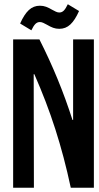

<svg xmlns="http://www.w3.org/2000/svg" viewBox="-20 -886 467 906"><path d="M42 -700H166Q213 -607 251.5 -513.5Q290 -420 322 -320H325V-700H423V0H314Q298 -75 280 -143Q262 -211 241 -276.5Q220 -342 195.5 -406Q171 -470 142 -536H139L140 0H42ZM75 -775Q94 -818 116 -838.5Q138 -859 168 -859Q184 -859 197.5 -854Q211 -849 226 -840Q235 -835 243.5 -831Q252 -827 260 -827Q272 -827 281 -836Q290 -845 300 -866L353 -834Q334 -791 312 -770.5Q290 -750 260 -750Q244 -750 230.5 -755Q217 -760 202 -769Q193 -774 184.5 -778Q176 -782 168 -782Q156 -782 147 -773Q138 -764 128 -743Z"/></svg>

Font: Booming Bebas 2
Style: Regular
Weight: 400
Designer: Ryoichi Tsunekawa
Foundry: Ryoichi Tsunekawa
Version: Version 2.000